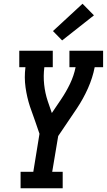

<svg xmlns="http://www.w3.org/2000/svg" viewBox="-20 -1006 571 1026"><path d="M90 0V-88H158L191 -291L168 -358L140 -437Q124 -486 116.5 -539Q109 -592 116 -647H83V-735H262V-647H217Q211 -600 216 -554Q221 -508 235 -466L257 -402L307 -476Q334 -516 354.5 -559Q375 -602 384 -647H351V-735H531V-647H486Q475 -590 450 -534Q425 -478 391 -427L291 -279L259 -88H315V0ZM312 -790 263 -840 421 -986 482 -924Z"/></svg>

Font: Iosevka Curly Slab SmBdObl
Style: Regular
Weight: 600
Italic angle: -9°
Monospace: yes
Designer: Belleve Invis
Foundry: Belleve Invis
Version: Version 11.0.0; ttfautohint (v1.8.3)